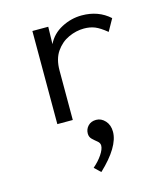

<svg xmlns="http://www.w3.org/2000/svg" viewBox="-111 -553 785 912"><g transform="rotate(-15 281.5 -96.5)"><path d="M131 1V-457H209L207 -372Q229 -418 276.5 -443Q324 -468 376 -468Q458 -468 513 -418L480 -359Q447 -386 423.5 -395.5Q400 -405 370 -405Q332 -405 294.5 -388Q257 -371 232 -335Q207 -299 207 -242V1ZM274 275 244 246Q271 223 288.5 197Q306 171 306 153Q306 140 294 130.5Q282 121 270.5 110Q259 99 259 82Q259 60 274 44.5Q289 29 314 29Q339 29 358 50Q377 71 377 104Q377 141 351 184Q325 227 274 275Z"/></g></svg>

Font: Inconsolata SemiExpanded
Style: Regular
Weight: 400
Width: 6
Monospace: yes
Designer: Raph Levien, Cyreal, Brenton Simpson
Foundry: Raph Levien, Cyreal, Google
Version: Version 3.100; ttfautohint (v1.8.4.7-5d5b)